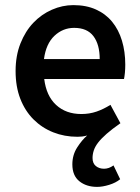

<svg xmlns="http://www.w3.org/2000/svg" viewBox="-20 -523 547 751"><path d="M360 208Q318 208 290.5 186Q263 164 263 120Q263 83 282 53.5Q301 24 321 7Q310 10 301 11Q292 12 283 12Q232 12 188 -5.5Q144 -23 111 -56Q78 -89 59.5 -136.5Q41 -184 41 -245Q41 -305 60 -353Q79 -401 110.5 -434Q142 -467 183 -485Q224 -503 267 -503Q317 -503 355 -486Q393 -469 418.5 -438Q444 -407 457 -364Q470 -321 470 -270Q470 -253 468.5 -238Q467 -223 465 -214H153Q161 -148 199.5 -112.5Q238 -77 298 -77Q330 -77 357.5 -86.5Q385 -96 412 -113L451 -41Q418 -18 397 0.5Q376 19 364 34.5Q352 50 347 65Q342 80 342 95Q342 116 355 126.5Q368 137 387 137Q406 137 424 124L450 178Q433 192 407 200Q381 208 360 208ZM152 -292H370Q370 -349 345.5 -381.5Q321 -414 270 -414Q226 -414 193 -383Q160 -352 152 -292Z"/></svg>

Font: TT Toshiba Sans Medium
Style: Regular
Weight: 500
Designer: Paul D. Hunt
Foundry: Toshiba Corporation
Version: Version 2.020;PS 2.000;hotconv 1.0.86;makeotf.lib2.5.63406